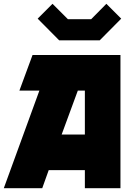

<svg xmlns="http://www.w3.org/2000/svg" viewBox="-20 -989 727 1009"><path d="M0 0 187 -513H82L151 -700H613V0H426V-95H236L202 0ZM256 -969 337 -888H459L539 -969L617 -891L504 -777H291L178 -891ZM304 -282H426V-513H389Z"/></svg>

Font: Clickuper
Style: Bold
Weight: 700
Designer: Denis Ignatov
Foundry: Denis Ignatov
Version: Version 1.10 April 16, 2021